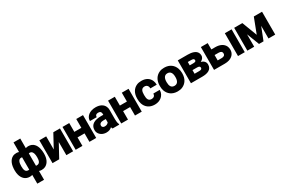

<svg xmlns="http://www.w3.org/2000/svg" viewBox="131 -2195 5664 3843"><g transform="rotate(-30 2963.5 -273.5)"><path d="M20 -250C20 -213 24 -179 33 -147C56 -64 113 10 222 10C243 10 263 7 280 1V203H436V0C452 6 474 10 496 10C529 10 559 3 584 -10C661 -51 698 -138 698 -250V-260C698 -301 693 -337 685 -371C663 -459 609 -538 495 -538C473 -538 453 -534 436 -527V-750H280V-528C264 -534 245 -538 223 -538C190 -538 159 -532 134 -518C54 -475 20 -377 20 -260ZM176 -251V-260C176 -334 191 -409 259 -409C266 -409 271 -408 280 -406V-120C274 -119 265 -119 258 -119C191 -119 176 -179 176 -251ZM436 -120V-407C441 -408 450 -409 458 -409C474 -409 485 -405 496 -398C530 -374 542 -322 542 -260V-251C542 -180 525 -119 459 -119H458C450 -118 443 -119 436 -120Z M749 0H903L1069 -304V0H1225V-528H1072L907 -225V-528H749Z M1284 0H1440V-196H1602V0H1758V-528H1602V-324H1440V-528H1284Z M1807 -152C1807 -128 1811 -107 1821 -87C1849 -31 1910 10 1994 10C2051 10 2092 -9 2122 -38C2125 -23 2129 -10 2137 0H2291V-18C2277 -49 2271 -85 2271 -132V-350C2271 -381 2266 -409 2254 -432C2222 -501 2151 -538 2051 -538C1981 -538 1923 -518 1882 -486C1849 -459 1819 -418 1819 -362V-355H1975V-362C1975 -399 2001 -419 2043 -419C2092 -419 2113 -395 2113 -351V-330H2058C1923 -330 1807 -286 1807 -152ZM1963 -163C1963 -213 2003 -232 2063 -232H2113V-156C2098 -132 2067 -113 2025 -113C1989 -113 1963 -133 1963 -163Z M2337 0H2493V-196H2655V0H2811V-528H2655V-324H2493V-528H2337Z M2862 -257C2862 -220 2867 -185 2877 -153C2908 -58 2985 10 3113 10C3180 10 3236 -13 3273 -46C3308 -77 3340 -126 3340 -190V-198H3193V-191C3190 -145 3161 -119 3111 -119C3034 -119 3018 -178 3018 -257V-271C3018 -349 3035 -409 3110 -409C3160 -409 3192 -374 3192 -324V-317H3340V-324C3340 -356 3333 -386 3322 -413C3290 -489 3218 -538 3112 -538C3070 -538 3033 -532 3002 -518C2913 -479 2862 -392 2862 -271Z M3381 -259C3381 -220 3386 -186 3397 -153C3430 -59 3511 10 3639 10C3680 10 3717 4 3749 -10C3840 -49 3897 -135 3897 -259V-269C3897 -308 3890 -342 3879 -375C3846 -469 3766 -538 3638 -538C3597 -538 3561 -532 3529 -518C3438 -479 3381 -393 3381 -269ZM3537 -259V-269C3537 -346 3563 -409 3638 -409C3714 -409 3741 -347 3741 -269V-259C3741 -181 3714 -119 3639 -119C3561 -119 3537 -180 3537 -259Z M3948 0H4211C4330 0 4434 -35 4434 -154C4434 -220 4387 -256 4331 -272C4372 -290 4408 -325 4408 -378C4408 -403 4403 -424 4392 -444C4357 -506 4273 -528 4177 -528H3948ZM4106 -128V-212H4211C4255 -212 4278 -200 4278 -169C4278 -138 4254 -128 4211 -128ZM4106 -322V-400H4177C4225 -400 4252 -392 4252 -358C4252 -330 4228 -322 4185 -322Z M4482 0H4732C4769 0 4802 -5 4831 -14C4906 -38 4968 -93 4968 -190C4968 -218 4962 -243 4952 -267C4918 -341 4838 -382 4732 -382H4640V-528H4482ZM4640 -128V-252H4732C4783 -252 4812 -233 4812 -190C4812 -148 4781 -128 4732 -128ZM5036 0H5192V-528H5036Z M5252 0H5410V-287L5521 0H5625L5740 -292V0H5896V-528H5706L5573 -181L5441 -528H5252Z"/></g></svg>

Font: Asimov Pro
Style: Blk
Weight: 900
Designer: Google
Version: Version 2.000980; 2014